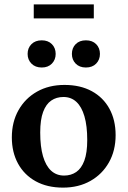

<svg xmlns="http://www.w3.org/2000/svg" viewBox="-20 -844 582 876"><path d="M272.5 -43Q304 -43 327.8 -59.2Q351.5 -75.5 364.8 -111.2Q378 -147 378 -205Q378 -270 365.2 -313.5Q352.5 -357 328.5 -379.2Q304.5 -401.5 269.5 -401.5Q237.5 -401.5 213.8 -385.2Q190 -369 176.8 -333.5Q163.5 -298 163.5 -239.5Q163.5 -175 176.2 -131.2Q189 -87.5 213.2 -65.2Q237.5 -43 272.5 -43ZM267.5 12Q195.5 12 143.2 -16.8Q91 -45.5 62.5 -97.2Q34 -149 34 -217Q34 -287.5 64.5 -341.5Q95 -395.5 149 -426Q203 -456.5 274.5 -456.5Q346.5 -456.5 398.8 -428Q451 -399.5 479.2 -348Q507.5 -296.5 507.5 -227.5Q507.5 -157 477 -103Q446.5 -49 392.5 -18.5Q338.5 12 267.5 12ZM170.5 -536Q141 -536 123.5 -553.8Q106 -571.5 106 -598Q106 -625 123.5 -642.5Q141 -660 170.5 -660Q199.5 -660 216.8 -642.5Q234 -625 234 -598Q234 -571.5 216.8 -553.8Q199.5 -536 170.5 -536ZM372 -536Q342.5 -536 325.2 -553.8Q308 -571.5 308 -598Q308 -625 325.2 -642.5Q342.5 -660 372 -660Q401.5 -660 418.8 -642.5Q436 -625 436 -598Q436 -571.5 418.8 -553.8Q401.5 -536 372 -536ZM134 -760V-824H408V-760Z"/></svg>

Font: Newsreader 16pt SemiBold
Style: Regular
Weight: 600
Designer: Hugues Gentile
Foundry: Production Type
Version: Version 1.003